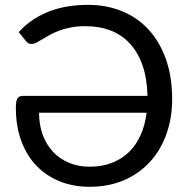

<svg xmlns="http://www.w3.org/2000/svg" viewBox="-20 -746 762 774"><path d="M137.5 -291.5Q137.5 -242.5 152.2 -202.5Q167 -162.5 193.8 -134Q220.5 -105.5 258 -89.8Q295.5 -74 341.5 -74Q391.5 -74 431.2 -89.5Q471 -105 500 -133.2Q529 -161.5 547 -201.8Q565 -242 571 -291.5ZM55.5 -616.5Q82 -646 114 -667Q146 -688 181.5 -701.2Q217 -714.5 255.8 -720.5Q294.5 -726.5 334.5 -726.5Q408 -726.5 470.2 -701.5Q532.5 -676.5 577.8 -628Q623 -579.5 648.5 -508.5Q674 -437.5 674 -345.5Q674 -271 651.2 -206.5Q628.5 -142 585.5 -94.5Q542.5 -47 480.8 -20Q419 7 341 7Q277 7 222.8 -14.2Q168.5 -35.5 128.8 -76Q89 -116.5 66.5 -175.8Q44 -235 44 -311Q44 -325.5 45.5 -334.8Q47 -344 50.5 -349.5Q54 -355 59.8 -357.2Q65.5 -359.5 74 -359.5H574.5Q573 -429 554.8 -481.8Q536.5 -534.5 504.2 -569.8Q472 -605 426.5 -622.8Q381 -640.5 324 -640.5Q291 -640.5 264.8 -635.2Q238.5 -630 217.5 -622Q196.5 -614 180 -604.8Q163.5 -595.5 150.2 -587.5Q137 -579.5 126.8 -574.2Q116.5 -569 108 -569Q92.5 -569 84.5 -580.5Z"/></svg>

Font: Lato
Style: Regular
Weight: 400
Designer: Lukasz Dziedzic with Adam Twardoch and Botio Nikoltchev
Foundry: tyPoland Lukasz Dziedzic
Version: Version 2.015; 2015-08-06; http://www.latofonts.com/